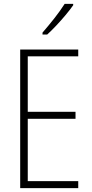

<svg xmlns="http://www.w3.org/2000/svg" viewBox="-20 -969 475 989"><path d="M383 0H84V-714H383V-679H123V-393H369V-357H123V-36H383ZM357 -942Q341 -919 317.5 -891Q294 -863 269 -836.5Q244 -810 223 -791H199V-801Q231 -838 260.5 -875.5Q290 -913 313 -949H357Z"/></svg>

Font: Noto Sans Lao Condensed ExtraLight
Style: Regular
Weight: 200
Width: 3
Designer: Monotype Design Team
Foundry: Monotype Imaging Inc.
Version: Version 2.003; ttfautohint (v1.8.4.7-5d5b)